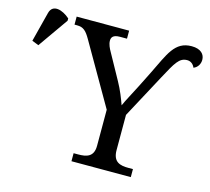

<svg xmlns="http://www.w3.org/2000/svg" viewBox="-114 -849 1064 972"><g transform="rotate(15 418.0 -363.0)"><path d="M25 -524 136 -682V-694C98 -728 43 -745 30 -694L-10 -538ZM339 0H650V-42H627C582 -42 545 -51 545 -114V-298L669 -529C714 -612 731 -646 773 -646C792 -646 806 -634 813 -617C834 -625 846 -645 846 -667C846 -695 826 -720 777 -720C688 -720 665 -646 612 -539L571 -457C550 -415 523 -367 511 -339C500 -370 484 -412 461 -453L387 -587C379 -601 369 -621 369 -640C369 -657 377 -672 413 -672H450V-714H175V-672H188C222 -672 237 -657 259 -619L444 -298V-109C444 -50 406 -42 362 -42H339Z"/></g></svg>

Font: Noto Serif
Style: Regular
Weight: 400
Designer: Monotype Design Team
Foundry: Monotype Imaging Inc.
Version: Version 2.015